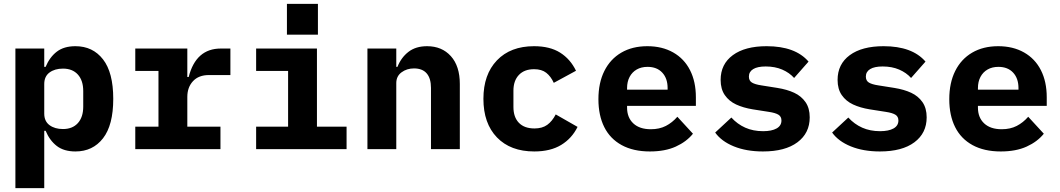

<svg xmlns="http://www.w3.org/2000/svg" viewBox="-20 -765 5440 985"><path d="M59 -516H207V-422H214Q235 -472 271.5 -500Q308 -528 367 -528Q456 -528 508.5 -460.5Q561 -393 561 -258Q561 -123 508.5 -55.5Q456 12 367 12Q308 12 271.5 -16Q235 -44 214 -94H207V200H59ZM407 -218V-298Q407 -352 379.5 -382.5Q352 -413 303 -413Q261 -413 234 -393Q207 -373 207 -334V-182Q207 -143 234 -123Q261 -103 303 -103Q352 -103 379.5 -133.5Q407 -164 407 -218Z M674 -115H793V-401H674V-516H941V-370H948Q985 -516 1113 -516H1162V-380H1052Q999 -380 970 -348.5Q941 -317 941 -268V-115H1111V0H674Z M1294 -115H1458V-401H1294V-516H1606V-115H1758V0H1294ZM1611 -745V-587H1452V-745Z M1865 0V-516H2013V-422H2019Q2038 -470 2075.5 -499Q2113 -528 2171 -528Q2247 -528 2293 -477Q2339 -426 2339 -334V0H2191V-314Q2191 -363 2169 -388.5Q2147 -414 2104 -414Q2067 -414 2040 -394Q2013 -374 2013 -339V0Z M2460 -258Q2460 -383 2529.5 -455.5Q2599 -528 2720 -528Q2801 -528 2853.5 -495Q2906 -462 2935 -402L2821 -340Q2806 -373 2782.5 -391.5Q2759 -410 2720 -410Q2670 -410 2642 -380.5Q2614 -351 2614 -300V-216Q2614 -164 2642 -135Q2670 -106 2722 -106Q2762 -106 2787.5 -124.5Q2813 -143 2831 -178L2943 -114Q2914 -55 2859 -21.5Q2804 12 2721 12Q2599 12 2529.5 -60Q2460 -132 2460 -258Z M3050 -256Q3050 -340 3080.5 -401Q3111 -462 3167.5 -495Q3224 -528 3301 -528Q3377 -528 3433.5 -496Q3490 -464 3520 -405Q3550 -346 3550 -266V-222H3197V-213Q3197 -162 3229 -132Q3261 -102 3319 -102Q3363 -102 3396 -119Q3429 -136 3455 -166L3535 -79Q3502 -38 3447 -13Q3392 12 3314 12Q3229 12 3169.5 -20.5Q3110 -53 3080 -113Q3050 -173 3050 -256ZM3197 -313V-305H3405V-313Q3405 -363 3377.5 -392.5Q3350 -422 3302 -422Q3270 -422 3246.5 -408.5Q3223 -395 3210 -370.5Q3197 -346 3197 -313Z M3649 -85 3732 -162Q3763 -128 3803.5 -110Q3844 -92 3895 -92Q3939 -92 3964 -106Q3989 -120 3989 -147Q3989 -167 3973.5 -176.5Q3958 -186 3925 -191L3842 -204Q3793 -212 3756.5 -229Q3720 -246 3698.5 -277Q3677 -308 3677 -355Q3677 -436 3739.5 -482Q3802 -528 3913 -528Q4060 -528 4128 -449L4054 -365Q4030 -392 3993 -408Q3956 -424 3908 -424Q3866 -424 3844 -410.5Q3822 -397 3822 -372Q3822 -351 3837.5 -341.5Q3853 -332 3886 -327L3968 -314Q4018 -306 4054.5 -289Q4091 -272 4112.5 -241Q4134 -210 4134 -163Q4134 -82 4071 -35Q4008 12 3894 12Q3809 12 3745 -14Q3681 -40 3649 -85Z M4249 -85 4332 -162Q4363 -128 4403.5 -110Q4444 -92 4495 -92Q4539 -92 4564 -106Q4589 -120 4589 -147Q4589 -167 4573.5 -176.5Q4558 -186 4525 -191L4442 -204Q4393 -212 4356.5 -229Q4320 -246 4298.5 -277Q4277 -308 4277 -355Q4277 -436 4339.5 -482Q4402 -528 4513 -528Q4660 -528 4728 -449L4654 -365Q4630 -392 4593 -408Q4556 -424 4508 -424Q4466 -424 4444 -410.5Q4422 -397 4422 -372Q4422 -351 4437.5 -341.5Q4453 -332 4486 -327L4568 -314Q4618 -306 4654.5 -289Q4691 -272 4712.5 -241Q4734 -210 4734 -163Q4734 -82 4671 -35Q4608 12 4494 12Q4409 12 4345 -14Q4281 -40 4249 -85Z M4850 -256Q4850 -340 4880.5 -401Q4911 -462 4967.5 -495Q5024 -528 5101 -528Q5177 -528 5233.5 -496Q5290 -464 5320 -405Q5350 -346 5350 -266V-222H4997V-213Q4997 -162 5029 -132Q5061 -102 5119 -102Q5163 -102 5196 -119Q5229 -136 5255 -166L5335 -79Q5302 -38 5247 -13Q5192 12 5114 12Q5029 12 4969.5 -20.5Q4910 -53 4880 -113Q4850 -173 4850 -256ZM4997 -313V-305H5205V-313Q5205 -363 5177.5 -392.5Q5150 -422 5102 -422Q5070 -422 5046.5 -408.5Q5023 -395 5010 -370.5Q4997 -346 4997 -313Z"/></svg>

Font: iA Writer Mono V
Style: Regular
Weight: 400
Designer: Mike Abbink, Paul van der Laan, Pieter van Rosmalen
Foundry: Bold Monday
Version: Version 2.000